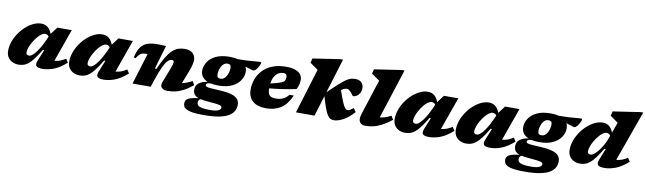

<svg xmlns="http://www.w3.org/2000/svg" viewBox="-48 -1451 8020 2387"><g transform="rotate(10 3962.0 -257.0)"><path d="M399 -80.5 456 -219H439Q394 -143.5 358.5 -97Q323 -50.5 292.2 -26.2Q261.5 -2 231.5 6.5Q201.5 15 167.5 15Q130 15 95 -1Q60 -17 37.2 -50Q14.5 -83 14.5 -134.5Q14.5 -192 35 -249.5Q55.5 -307 90.5 -358.5Q125.5 -410 170.8 -450.2Q216 -490.5 265.8 -513.8Q315.5 -537 364.5 -537Q459.5 -537 498.5 -430L567.5 -522H749.5L602.5 -109.5Q640 -113 672.2 -124.5Q704.5 -136 742.5 -161L772 -115.5Q687 -40 612.8 -12.5Q538.5 15 473.5 15Q413 15 394.8 -5.5Q376.5 -26 399 -80.5ZM243 -153.5Q243 -118.5 281.5 -118.5Q302 -118.5 326.2 -139.8Q350.5 -161 374.8 -195Q399 -229 420.8 -268.5Q442.5 -308 458.5 -344L480 -393Q469.5 -409 457.5 -414.2Q445.5 -419.5 431 -419.5Q409.5 -419.5 384.2 -401Q359 -382.5 334.2 -352.2Q309.5 -322 288.8 -286.2Q268 -250.5 255.5 -215.5Q243 -180.5 243 -153.5Z M1170.5 -80.5 1227.5 -219H1210.5Q1165.5 -143.5 1130 -97Q1094.5 -50.5 1063.8 -26.2Q1033 -2 1003 6.5Q973 15 939 15Q901.5 15 866.5 -1Q831.5 -17 808.8 -50Q786 -83 786 -134.5Q786 -192 806.5 -249.5Q827 -307 862 -358.5Q897 -410 942.2 -450.2Q987.5 -490.5 1037.2 -513.8Q1087 -537 1136 -537Q1231 -537 1270 -430L1339 -522H1521L1374 -109.5Q1411.5 -113 1443.8 -124.5Q1476 -136 1514 -161L1543.5 -115.5Q1458.5 -40 1384.2 -12.5Q1310 15 1245 15Q1184.5 15 1166.2 -5.5Q1148 -26 1170.5 -80.5ZM1014.5 -153.5Q1014.5 -118.5 1053 -118.5Q1073.5 -118.5 1097.8 -139.8Q1122 -161 1146.2 -195Q1170.5 -229 1192.2 -268.5Q1214 -308 1230 -344L1251.5 -393Q1241 -409 1229 -414.2Q1217 -419.5 1202.5 -419.5Q1181 -419.5 1155.8 -401Q1130.5 -382.5 1105.8 -352.2Q1081 -322 1060.2 -286.2Q1039.5 -250.5 1027 -215.5Q1014.5 -180.5 1014.5 -153.5Z M1591 -316.5 1567.5 -322.5Q1585.5 -406 1617.8 -452Q1650 -498 1700.5 -516.5Q1751 -535 1823 -535Q1846 -535 1862.5 -534.8Q1879 -534.5 1896.2 -534Q1913.5 -533.5 1937.5 -531.5L1849.5 -231.5H1870Q1911 -324.5 1947 -384.2Q1983 -444 2018.2 -477.2Q2053.5 -510.5 2091.8 -523.8Q2130 -537 2175 -537Q2243.5 -537 2277.2 -503.2Q2311 -469.5 2311 -419.5Q2311 -395.5 2303.2 -360.5Q2295.5 -325.5 2273.5 -269L2212.5 -112Q2238.5 -116.5 2268.8 -128Q2299 -139.5 2340 -160.5L2367 -112.5Q2305 -61.5 2251 -33.8Q2197 -6 2147.5 4.5Q2098 15 2049.5 15Q1999.5 15 1976.5 -10.8Q1953.5 -36.5 1972.5 -85L2039 -255.5Q2056.5 -300 2061.2 -319.2Q2066 -338.5 2066 -350.5Q2066 -374 2040.5 -374Q2013 -374 1986.8 -346.8Q1960.5 -319.5 1931.5 -256.8Q1902.5 -194 1866.5 -86.5L1837.5 0H1608.5L1729.5 -393.5H1722Q1689.5 -393.5 1668.5 -389Q1647.5 -384.5 1630.2 -368.2Q1613 -352 1591 -316.5Z M2543.5 232.5Q2460 232.5 2408.5 224.8Q2357 217 2330 203Q2303 189 2293.5 170.2Q2284 151.5 2284 129.5Q2284 103.5 2298.5 85.8Q2313 68 2349 56Q2385 44 2449.5 36.5Q2407 21.5 2392 -2.8Q2377 -27 2377 -60.5Q2377 -113 2416.5 -143.2Q2456 -173.5 2524.5 -183Q2477.5 -202.5 2455.8 -235.5Q2434 -268.5 2433.5 -307.5Q2433 -364.5 2466 -417.2Q2499 -470 2567.5 -503.5Q2636 -537 2741 -537Q2799.5 -537 2844 -526Q2916.5 -525.5 2974.8 -529.2Q3033 -533 3072.2 -536.8Q3111.5 -540.5 3125.5 -540.5Q3129.5 -540.5 3134 -538.2Q3138.5 -536 3138.5 -530.5Q3138.5 -520 3130.8 -501.8Q3123 -483.5 3110.5 -464.5Q3098 -445.5 3083.5 -432.2Q3069 -419 3056 -419Q3053 -419 3025.8 -429Q2998.5 -439 2954.5 -450.5Q2969 -423.5 2969.5 -390.5Q2970.5 -333.5 2937.2 -280.8Q2904 -228 2835.8 -194.2Q2767.5 -160.5 2662.5 -160.5Q2609.5 -160.5 2568 -169.5Q2532 -169 2520 -160.8Q2508 -152.5 2508 -139.5Q2508 -127.5 2521.8 -121.2Q2535.5 -115 2576.5 -111.2Q2617.5 -107.5 2698 -103.5Q2791 -99 2844.5 -81.5Q2898 -64 2920.5 -35Q2943 -6 2943 34Q2943 76 2924 112.2Q2905 148.5 2860.2 175.5Q2815.5 202.5 2738 217.5Q2660.5 232.5 2543.5 232.5ZM2673.5 -249Q2701.5 -249 2721 -265.5Q2740.5 -282 2752.5 -307Q2764.5 -332 2770 -357.8Q2775.5 -383.5 2775 -401.5Q2774.5 -430 2762.8 -439.2Q2751 -448.5 2730.5 -448.5Q2702.5 -448.5 2682.8 -432Q2663 -415.5 2651.2 -390.8Q2639.5 -366 2634 -340.2Q2628.5 -314.5 2629 -296.5Q2629.5 -267.5 2641 -258.2Q2652.5 -249 2673.5 -249ZM2447 92.5Q2447 113 2461.5 127.5Q2476 142 2512.2 149.5Q2548.5 157 2613.5 157Q2680 157 2714.2 143.2Q2748.5 129.5 2748.5 105.5Q2748.5 95 2743.2 88Q2738 81 2720.2 76Q2702.5 71 2665.5 66.5Q2628.5 62 2565 57Q2513.5 53 2478 44.5Q2459.5 50.5 2453.2 63.2Q2447 76 2447 92.5Z M3609.5 -201Q3555.5 -80.5 3478 -32.8Q3400.5 15 3298.5 15Q3182.5 15 3124.8 -37.5Q3067 -90 3067 -181Q3067 -249.5 3090.2 -313Q3113.5 -376.5 3161 -427.2Q3208.5 -478 3281.8 -507.5Q3355 -537 3455.5 -537Q3529 -537 3574 -519.5Q3619 -502 3639.8 -472.8Q3660.5 -443.5 3660.5 -407.5Q3660.5 -381.5 3653.8 -352Q3647 -322.5 3629.5 -287Q3547.5 -269 3460.8 -256.2Q3374 -243.5 3291.5 -235.5Q3292 -173.5 3313.5 -149.5Q3335 -125.5 3396 -125.5Q3444.5 -125.5 3483.2 -142.5Q3522 -159.5 3555 -201ZM3433 -454.5Q3403 -454.5 3374.2 -438.8Q3345.5 -423 3324.2 -388.5Q3303 -354 3295 -298Q3361 -313 3398.2 -324.8Q3435.5 -336.5 3452.8 -348.2Q3470 -360 3474.5 -375Q3479 -390 3479 -411.5Q3479 -454.5 3433 -454.5Z M4134.5 -747 4001 -311Q4079.5 -388 4130 -433.2Q4180.5 -478.5 4214 -500.8Q4247.5 -523 4273 -530Q4298.5 -537 4326.5 -537Q4379.5 -537 4406.2 -509.5Q4433 -482 4433 -440.5Q4433 -403.5 4418.2 -376.8Q4403.5 -350 4381 -335.8Q4358.5 -321.5 4335 -321.5Q4332 -321.5 4321.8 -336Q4311.5 -350.5 4299.5 -364Q4287.5 -377.5 4274.2 -387.8Q4261 -398 4247.5 -398Q4232 -398 4218.8 -393.8Q4205.5 -389.5 4174.5 -370Q4208 -273 4229.5 -223Q4251 -173 4266.5 -155.5Q4282 -138 4297.5 -138Q4309 -138 4325.8 -146.5Q4342.5 -155 4370 -177.5L4402 -132Q4338.5 -59.5 4271.5 -22.2Q4204.5 15 4151.5 15Q4127.5 15 4108 5.2Q4088.5 -4.5 4070 -32.5Q4051.5 -60.5 4031.2 -115.5Q4011 -170.5 3985.5 -260.5L3906 0H3671.5L3845 -567.5L3743 -638.5L3757 -695L4102 -747Z M4621.5 -567.5 4519.5 -638.5 4533.5 -695 4878.5 -747H4911L4708 -119Q4746.5 -122.5 4779.5 -134Q4812.5 -145.5 4848 -165.5L4877.5 -118Q4810.5 -65.5 4754.5 -36.5Q4698.5 -7.5 4648.5 3.8Q4598.5 15 4549 15Q4497.5 15 4476.8 -19.2Q4456 -53.5 4479 -124.5Z M5279 -80.5 5336 -219H5319Q5274 -143.5 5238.5 -97Q5203 -50.5 5172.2 -26.2Q5141.5 -2 5111.5 6.5Q5081.5 15 5047.5 15Q5010 15 4975 -1Q4940 -17 4917.2 -50Q4894.5 -83 4894.5 -134.5Q4894.5 -192 4915 -249.5Q4935.5 -307 4970.5 -358.5Q5005.5 -410 5050.8 -450.2Q5096 -490.5 5145.8 -513.8Q5195.5 -537 5244.5 -537Q5339.5 -537 5378.5 -430L5447.5 -522H5629.5L5482.5 -109.5Q5520 -113 5552.2 -124.5Q5584.5 -136 5622.5 -161L5652 -115.5Q5567 -40 5492.8 -12.5Q5418.5 15 5353.5 15Q5293 15 5274.8 -5.5Q5256.5 -26 5279 -80.5ZM5123 -153.5Q5123 -118.5 5161.5 -118.5Q5182 -118.5 5206.2 -139.8Q5230.5 -161 5254.8 -195Q5279 -229 5300.8 -268.5Q5322.5 -308 5338.5 -344L5360 -393Q5349.5 -409 5337.5 -414.2Q5325.5 -419.5 5311 -419.5Q5289.5 -419.5 5264.2 -401Q5239 -382.5 5214.2 -352.2Q5189.5 -322 5168.8 -286.2Q5148 -250.5 5135.5 -215.5Q5123 -180.5 5123 -153.5Z M6050.5 -80.5 6107.5 -219H6090.5Q6045.5 -143.5 6010 -97Q5974.5 -50.5 5943.8 -26.2Q5913 -2 5883 6.5Q5853 15 5819 15Q5781.5 15 5746.5 -1Q5711.5 -17 5688.8 -50Q5666 -83 5666 -134.5Q5666 -192 5686.5 -249.5Q5707 -307 5742 -358.5Q5777 -410 5822.2 -450.2Q5867.5 -490.5 5917.2 -513.8Q5967 -537 6016 -537Q6111 -537 6150 -430L6219 -522H6401L6254 -109.5Q6291.5 -113 6323.8 -124.5Q6356 -136 6394 -161L6423.5 -115.5Q6338.5 -40 6264.2 -12.5Q6190 15 6125 15Q6064.5 15 6046.2 -5.5Q6028 -26 6050.5 -80.5ZM5894.5 -153.5Q5894.5 -118.5 5933 -118.5Q5953.5 -118.5 5977.8 -139.8Q6002 -161 6026.2 -195Q6050.5 -229 6072.2 -268.5Q6094 -308 6110 -344L6131.5 -393Q6121 -409 6109 -414.2Q6097 -419.5 6082.5 -419.5Q6061 -419.5 6035.8 -401Q6010.5 -382.5 5985.8 -352.2Q5961 -322 5940.2 -286.2Q5919.5 -250.5 5907 -215.5Q5894.5 -180.5 5894.5 -153.5Z M6595 232.5Q6511.5 232.5 6460 224.8Q6408.5 217 6381.5 203Q6354.5 189 6345 170.2Q6335.5 151.5 6335.5 129.5Q6335.5 103.5 6350 85.8Q6364.5 68 6400.5 56Q6436.5 44 6501 36.5Q6458.5 21.5 6443.5 -2.8Q6428.5 -27 6428.5 -60.5Q6428.5 -113 6468 -143.2Q6507.5 -173.5 6576 -183Q6529 -202.5 6507.2 -235.5Q6485.5 -268.5 6485 -307.5Q6484.5 -364.5 6517.5 -417.2Q6550.5 -470 6619 -503.5Q6687.5 -537 6792.5 -537Q6851 -537 6895.5 -526Q6968 -525.5 7026.2 -529.2Q7084.5 -533 7123.8 -536.8Q7163 -540.5 7177 -540.5Q7181 -540.5 7185.5 -538.2Q7190 -536 7190 -530.5Q7190 -520 7182.2 -501.8Q7174.5 -483.5 7162 -464.5Q7149.5 -445.5 7135 -432.2Q7120.5 -419 7107.5 -419Q7104.5 -419 7077.2 -429Q7050 -439 7006 -450.5Q7020.5 -423.5 7021 -390.5Q7022 -333.5 6988.8 -280.8Q6955.5 -228 6887.2 -194.2Q6819 -160.5 6714 -160.5Q6661 -160.5 6619.5 -169.5Q6583.5 -169 6571.5 -160.8Q6559.5 -152.5 6559.5 -139.5Q6559.5 -127.5 6573.2 -121.2Q6587 -115 6628 -111.2Q6669 -107.5 6749.5 -103.5Q6842.5 -99 6896 -81.5Q6949.5 -64 6972 -35Q6994.5 -6 6994.5 34Q6994.5 76 6975.5 112.2Q6956.5 148.5 6911.8 175.5Q6867 202.5 6789.5 217.5Q6712 232.5 6595 232.5ZM6725 -249Q6753 -249 6772.5 -265.5Q6792 -282 6804 -307Q6816 -332 6821.5 -357.8Q6827 -383.5 6826.5 -401.5Q6826 -430 6814.2 -439.2Q6802.5 -448.5 6782 -448.5Q6754 -448.5 6734.2 -432Q6714.5 -415.5 6702.8 -390.8Q6691 -366 6685.5 -340.2Q6680 -314.5 6680.5 -296.5Q6681 -267.5 6692.5 -258.2Q6704 -249 6725 -249ZM6498.5 92.5Q6498.5 113 6513 127.5Q6527.5 142 6563.8 149.5Q6600 157 6665 157Q6731.5 157 6765.8 143.2Q6800 129.5 6800 105.5Q6800 95 6794.8 88Q6789.5 81 6771.8 76Q6754 71 6717 66.5Q6680 62 6616.5 57Q6565 53 6529.5 44.5Q6511 50.5 6504.8 63.2Q6498.5 76 6498.5 92.5Z M7865 -115.5Q7780 -40 7705.8 -12.5Q7631.5 15 7566.5 15Q7506 15 7486 -4.5Q7466 -24 7487.5 -78.5L7543.5 -219H7526.5Q7481.5 -143.5 7446 -97Q7410.5 -50.5 7379.8 -26.2Q7349 -2 7319 6.5Q7289 15 7255 15Q7218 15 7183 -1Q7148 -17 7125.5 -50Q7103 -83 7103 -134.5Q7103 -192 7123.5 -249.5Q7144 -307 7179 -358.5Q7214 -410 7259.2 -450.2Q7304.5 -490.5 7354.2 -513.8Q7404 -537 7453 -537Q7545.5 -537 7584.5 -434L7633 -566.5L7532.5 -638.5L7546.5 -695L7891.5 -747H7924L7695.5 -109.5Q7733 -113 7765.5 -124.5Q7798 -136 7835.5 -161ZM7330.5 -153.5Q7330.5 -118.5 7369 -118.5Q7389.5 -118.5 7415.5 -139.8Q7441.5 -161 7467.8 -195Q7494 -229 7516.2 -268.5Q7538.5 -308 7552 -345L7569 -391.5Q7558 -408.5 7545.8 -414Q7533.5 -419.5 7518.5 -419.5Q7497 -419.5 7471.8 -401Q7446.5 -382.5 7421.8 -352.2Q7397 -322 7376.2 -286.2Q7355.5 -250.5 7343 -215.5Q7330.5 -180.5 7330.5 -153.5Z"/></g></svg>

Font: Newsreader 6pt ExtraBold
Style: Italic
Weight: 800
Italic angle: -17°
Designer: Hugues Gentile
Foundry: Production Type
Version: Version 1.003; ttfautohint (v1.8.3)